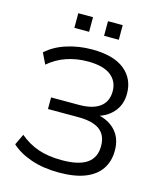

<svg xmlns="http://www.w3.org/2000/svg" viewBox="-130 -986 913 1088"><g transform="rotate(15 326.5 -441.5)"><path d="M320 8.9Q228.4 8.9 156.6 -15.4Q84.8 -39.8 39.5 -81.9L69.9 -145.6Q119.2 -103.8 178.3 -83.4Q237.4 -63.1 316.3 -63.1Q417.5 -63.1 464.9 -96.9Q512.2 -130.8 512.2 -196.9Q512.2 -261.7 470.8 -292.3Q429.4 -322.9 345.1 -322.9H167.1V-391H330.7Q411.4 -391 453.4 -422.7Q495.3 -454.3 495.3 -514.5Q495.3 -574.2 450.6 -608.1Q405.9 -641.9 316.7 -641.9Q251 -641.9 192.8 -622.3Q134.7 -602.7 87 -561.9L56.1 -625.6Q103.1 -668.8 173.8 -691.4Q244.5 -713.9 321.8 -713.9Q448.1 -713.9 512.7 -662Q577.3 -610.1 577.3 -522.5Q577.3 -456.9 537.8 -412.4Q498.2 -367.9 430 -353.4V-367.3Q506.1 -357.9 550.2 -312.7Q594.3 -267.4 594.3 -193.3Q594.3 -130.8 564.1 -85.4Q533.9 -39.9 473.1 -15.5Q412.2 8.9 320 8.9ZM366.8 -805.9V-891.7H453.2V-805.9ZM192.6 -805.9V-891.7H279V-805.9Z"/></g></svg>

Font: Mulish ExtraLight
Style: Regular
Weight: 200
Designer: Vernon Adams
Foundry: Vernon Adams
Version: Version 3.603